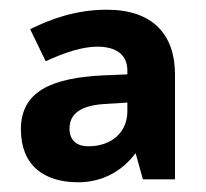

<svg xmlns="http://www.w3.org/2000/svg" viewBox="-20 -742 423 395"><path d="M200 -722C136 -722 85 -703 42 -682L74 -616C113 -634 150 -646 180 -646C221 -646 242 -628 242 -597V-589L194 -587C86 -582 23 -554 23 -476C23 -402 70 -367 141 -367C189 -367 231 -389 259 -427L274 -373H340V-589C340 -670 295 -722 200 -722ZM194 -528 242 -531V-513C242 -471 211 -441 161 -441C140 -441 123 -452 123 -477C123 -500 135 -524 194 -528Z"/></svg>

Font: Noto Sans Adlam
Style: Bold
Weight: 700
Designer: Mark Jamra, Neil Patel
Foundry: JamraPatel LLC
Version: Version 3.001